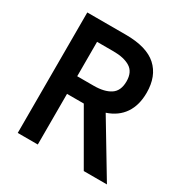

<svg xmlns="http://www.w3.org/2000/svg" viewBox="-161 -829 929 962"><g transform="rotate(30 303.5 -348.5)"><path d="M71 -697H294Q415 -697 472.5 -645Q530 -593 530 -497Q530 -425 497.5 -377Q465 -329 402 -308L587 0H453L284 -293H240H187V0H71ZM414 -496Q414 -550 378.5 -572Q343 -594 282 -594H187V-395H282Q344 -395 379 -418Q414 -441 414 -496Z"/></g></svg>

Font: Hanken Grotesk SemiBold
Style: Regular
Weight: 600
Designer: Alfredo Marco Pradil
Foundry: Hanken Design Co.
Version: Version 3.014